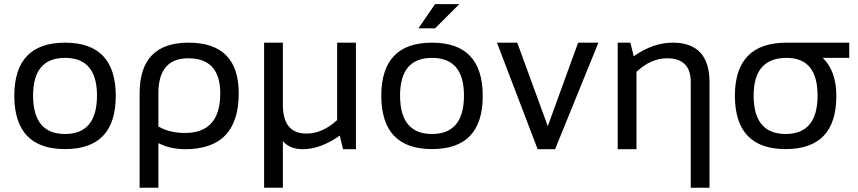

<svg xmlns="http://www.w3.org/2000/svg" viewBox="-20 -718 4131 924"><path d="M293 -73.2Q446.8 -73.2 446.8 -258.3Q446.8 -439.5 293 -439.5Q139.2 -439.5 139.2 -258.3Q139.2 -73.2 293 -73.2ZM48.8 -256.3Q48.8 -512.7 293 -512.7Q537.1 -512.7 537.1 -256.3Q537.1 -0.5 293 -0.5Q49.8 -0.5 48.8 -256.3Z M742.2 -109.4Q795.4 -78.1 870.6 -78.1Q1040 -78.1 1040 -268.6Q1040 -437.5 886.2 -437.5Q742.2 -437.5 742.2 -268.6ZM887.2 -512.7Q1128.9 -512.7 1128.9 -268.6Q1128.9 0 871.1 0Q799.8 0 742.2 -29.3V185.5H651.9V-268.6Q651.9 -512.7 887.2 -512.7Z M1692.9 -512.7V0H1630.9L1615.2 -65.4Q1522 0 1437.5 0Q1374 0 1341.3 -39.1V185.5H1251V-512.7H1341.3V-213.9Q1341.3 -75.2 1454.6 -75.2Q1532.2 -75.2 1602.5 -140.1V-512.7Z M2059.1 -73.2Q2212.9 -73.2 2212.9 -258.3Q2212.9 -439.5 2059.1 -439.5Q1905.3 -439.5 1905.3 -258.3Q1905.3 -73.2 2059.1 -73.2ZM1814.9 -256.3Q1814.9 -512.7 2059.1 -512.7Q2303.2 -512.7 2303.2 -256.3Q2303.2 -0.5 2059.1 -0.5Q1815.9 -0.5 1814.9 -256.3ZM2073.7 -698.2H2190.4L2073.7 -581.5H1993.7Z M2371.6 -512.7H2469.2L2616.2 -110.8L2762.2 -512.7H2859.9L2651.4 0H2567.4Z M2952.6 0V-512.7H3013.7L3029.8 -447.3Q3123 -512.7 3217.3 -512.7Q3394.5 -512.7 3394.5 -321.8V185.5H3304.2V-323.2Q3304.2 -437.5 3190.4 -437.5Q3112.8 -437.5 3043 -372.6V0Z M3760.7 -73.2Q3914.6 -73.2 3914.6 -258.3Q3914.6 -439.5 3765.6 -439.5Q3606.9 -439.5 3606.9 -258.3Q3606.9 -73.2 3760.7 -73.2ZM3516.6 -256.3Q3516.6 -512.7 3765.6 -512.7H4066.9V-439.5H3939.5Q4004.9 -376.5 4004.9 -256.3Q4004.9 -0.5 3760.7 -0.5Q3517.6 -0.5 3516.6 -256.3Z"/></svg>

Font: Voltera
Style: Regular
Weight: 400
Designer: Bernd Montag
Version: Version 1.301